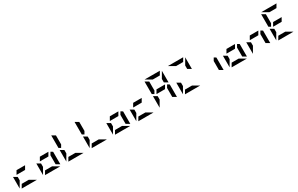

<svg xmlns="http://www.w3.org/2000/svg" viewBox="379 -3408 9035 5817"><g transform="rotate(-30 4896.0 -500.0)"><path d="M99 -438 223 -367V-247L100 -34Q100 -35 99.5 -37.5Q99 -40 99 -41ZM522 -438H223L294 -562H593ZM470 -124 683 -1Q682 -1 679.5 -0.5Q677 0 676 0H151L223 -124Z M915 -438 1039 -367V-247L916 -34Q916 -35 915.5 -37.5Q915 -40 915 -41ZM1463 -531 1533 -490V-52L1409 -124V-438ZM1338 -438H1039L1110 -562H1409ZM1286 -124 1499 -1Q1498 -1 1495.5 -0.5Q1493 0 1492 0H967L1039 -124Z M1731 -438 1855 -367V-247L1732 -34Q1732 -35 1731.5 -37.5Q1731 -40 1731 -41ZM1801 -469 1731 -510V-948L1855 -876V-562ZM2102 -124 2315 -1Q2314 -1 2311.5 -0.5Q2309 0 2308 0H1783L1855 -124Z M2547 -438 2671 -367V-247L2548 -34Q2548 -35 2547.5 -37.5Q2547 -40 2547 -41ZM2617 -469 2547 -510V-948L2671 -876V-562ZM2918 -124 3131 -1Q3130 -1 3127.5 -0.5Q3125 0 3124 0H2599L2671 -124Z M3363 -438 3487 -367V-247L3364 -34Q3364 -35 3363.5 -37.5Q3363 -40 3363 -41ZM3911 -531 3981 -490V-52L3857 -124V-438ZM3786 -438H3487L3558 -562H3857ZM3734 -124 3947 -1Q3946 -1 3943.5 -0.5Q3941 0 3940 0H3415L3487 -124Z M4179 -438 4303 -367V-247L4180 -34Q4180 -35 4179.5 -37.5Q4179 -40 4179 -41ZM4602 -438H4303L4374 -562H4673ZM4550 -124 4763 -1Q4762 -1 4759.5 -0.5Q4757 0 4756 0H4231L4303 -124Z M4995 -438 5119 -367V-247L4996 -34Q4996 -35 4995.5 -37.5Q4995 -40 4995 -41ZM5543 -531 5613 -490V-52L5489 -124V-438ZM5418 -438H5119L5190 -562H5489ZM5065 -469 4995 -510V-948L5119 -876V-562ZM5489 -633V-753L5612 -966Q5612 -965 5612.5 -962.5Q5613 -960 5613 -959V-562ZM5242 -876 5029 -999Q5030 -999 5032.5 -999.5Q5035 -1000 5036 -1000H5561L5489 -876Z M5811 -438 5935 -367V-247L5812 -34Q5812 -35 5811.5 -37.5Q5811 -40 5811 -41ZM6305 -633V-753L6428 -966Q6428 -965 6428.5 -962.5Q6429 -960 6429 -959V-562ZM6182 -124 6395 -1Q6394 -1 6391.5 -0.5Q6389 0 6388 0H5863L5935 -124ZM6058 -876 5845 -999Q5846 -999 5848.5 -999.5Q5851 -1000 5852 -1000H6377L6305 -876Z M7175 -531 7245 -490V-52L7121 -124V-438Z M7443 -438 7567 -367V-247L7444 -34Q7444 -35 7443.5 -37.5Q7443 -40 7443 -41ZM7991 -531 8061 -490V-52L7937 -124V-438ZM7866 -438H7567L7638 -562H7937ZM7814 -124 8027 -1Q8026 -1 8023.5 -0.5Q8021 0 8020 0H7495L7567 -124Z M8259 -438 8383 -367V-247L8260 -34Q8260 -35 8259.5 -37.5Q8259 -40 8259 -41ZM8807 -531 8877 -490V-52L8753 -124V-438ZM8682 -438H8383L8454 -562H8753Z M9075 -438 9199 -367V-247L9076 -34Q9076 -35 9075.5 -37.5Q9075 -40 9075 -41ZM9498 -438H9199L9270 -562H9569ZM9145 -469 9075 -510V-948L9199 -876V-562ZM9446 -124 9659 -1Q9658 -1 9655.5 -0.5Q9653 0 9652 0H9127L9199 -124ZM9322 -876 9109 -999Q9110 -999 9112.5 -999.5Q9115 -1000 9116 -1000H9641L9569 -876Z"/></g></svg>

Font: DSEG7 Modern Mini
Style: Bold
Weight: 700
Designer: Keshikan(Twitter:@keshinomi_88pro)
Version: Version 0.46